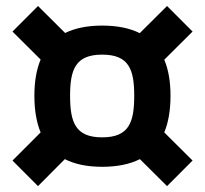

<svg xmlns="http://www.w3.org/2000/svg" viewBox="-20 -571 690 646"><path d="M22 -30.8 107.9 55.2 198.2 -35.6C231.4 -18.6 272.9 -9.8 323.7 -9.8C375 -9.8 417 -18.6 450.7 -35.6L542 55.2L627.9 -30.8L532.7 -125.5C546.9 -159.7 553.7 -201.2 553.7 -249C553.7 -295.9 546.9 -336.4 532.7 -370.1L627.9 -464.8L542 -550.8L450.2 -459.5C417 -476.1 375 -484.9 323.7 -484.9C273.4 -484.9 231.9 -476.1 199.2 -460L107.9 -550.8L22 -464.8L116.7 -370.6C102.5 -336.9 95.7 -295.9 95.7 -249C95.7 -201.2 102.5 -159.7 116.7 -125.5ZM215.8 -249C215.8 -336.9 233.9 -387.2 323.7 -387.2C414.1 -387.2 431.6 -336.9 431.6 -249C431.6 -159.2 414.1 -108.9 323.7 -108.9C233.9 -108.9 215.8 -159.2 215.8 -249Z"/></svg>

Font: Doppio One
Style: Regular
Weight: 400
Designer: Szymon Celej
Foundry: Sorkin Type Co
Version: Version 1.002